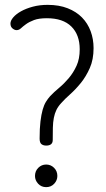

<svg xmlns="http://www.w3.org/2000/svg" viewBox="-20 -764 438 790"><path d="M365 -566Q365 -519 349.5 -484Q334 -449 312.5 -422.5Q291 -396 268.5 -376Q246 -356 232 -340Q219 -326 212 -311.5Q205 -297 201.5 -279Q198 -261 197.5 -238.5Q197 -216 197 -188Q197 -165 170 -165Q158 -165 150.5 -171Q143 -177 143 -194Q143 -236 146.5 -264.5Q150 -293 155.5 -312.5Q161 -332 169 -345Q177 -358 186 -368Q202 -385 223 -402.5Q244 -420 263 -442.5Q282 -465 295 -493.5Q308 -522 308 -561Q308 -621 273.5 -655Q239 -689 173 -689Q140 -689 120 -681.5Q100 -674 87 -664.5Q74 -655 66 -647.5Q58 -640 48 -640Q40 -640 31.5 -647Q23 -654 23 -667Q23 -679 34.5 -692.5Q46 -706 66.5 -717.5Q87 -729 115 -736.5Q143 -744 176 -744Q223 -744 258.5 -730Q294 -716 317.5 -692Q341 -668 353 -635.5Q365 -603 365 -566ZM170 -87Q189 -87 202.5 -73.5Q216 -60 216 -40Q216 -22 203 -8Q190 6 170 6Q150 6 137 -8Q124 -22 124 -40Q124 -60 137.5 -73.5Q151 -87 170 -87Z"/></svg>

Font: AkaAcidDosis
Style: Regular
Weight: 400
Designer: Edgar Tolentino, Pablo Impallari, Igino Marini, Aka-Acid
Foundry: Edgar Tolentino, Pablo Impallari, Igino Marini, Cyberella
Version: Version 1.007